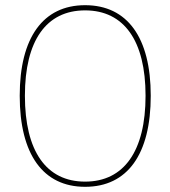

<svg xmlns="http://www.w3.org/2000/svg" viewBox="-20 -720 657 740"><path d="M308 -700C146 -700 56 -575 56 -351C56 -125 146 0 308 0C471 0 561 -125 561 -351C561 -575 471 -700 308 -700ZM308 -680C458 -680 541 -563 541 -351C541 -138 458 -20 308 -20C158 -20 76 -138 76 -351C76 -563 158 -680 308 -680Z"/></svg>

Font: Montserrat Thin
Style: Regular
Weight: 250
Designer: Julieta Ulanovsky
Foundry: Julieta Ulanovsky
Version: Version 4.000